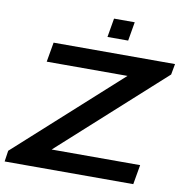

<svg xmlns="http://www.w3.org/2000/svg" viewBox="-93 -962 1014 1051"><g transform="rotate(10 414.0 -437.0)"><path d="M2 0 11 -61 583 -578H134L153 -687H828L817 -627L244 -109H736L717 0ZM438 -769 456 -874H571L553 -769Z"/></g></svg>

Font: Archivo Expanded Medium
Style: Italic
Weight: 500
Width: 7
Italic angle: -10°
Designer: Hector Gatti
Foundry: Omnibus-Type
Version: Version 2.001